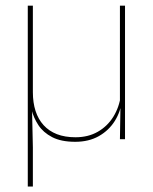

<svg xmlns="http://www.w3.org/2000/svg" viewBox="-20 -506 556 698"><path d="M416 -485.5H434.5V0H416L418 -127H416ZM99.5 -485.5V-170.5Q99.5 -133 109.2 -102.8Q119 -72.5 138.5 -51Q158 -29.5 187 -18.2Q216 -7 254.5 -7Q300.5 -7 335.2 -26.8Q370 -46.5 391.8 -81.2Q413.5 -116 419.5 -160.5L428.5 -141.5H423Q419 -101 397.5 -66.5Q376 -32 339.5 -11.2Q303 9.5 253.5 9.5Q202 9.5 169.5 -7.5Q137 -24.5 119.5 -51.2Q102 -78 95 -107L96.5 -106.5L99.5 30V172H81V-485.5Z"/></svg>

Font: Anek Malayalam Thin
Style: Regular
Weight: 250
Version: Version 1.003